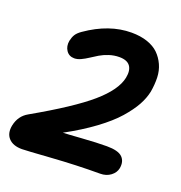

<svg xmlns="http://www.w3.org/2000/svg" viewBox="-140 -874 981 1038"><g transform="rotate(20 350.0 -355.5)"><path d="M99.1 42Q47.4 42 22 14.4Q-3.4 -13.2 5.9 -60.1Q18.1 -118.7 66.9 -146Q285.2 -270 383.1 -354.5Q481 -439 496.1 -513.2Q504.9 -557.6 487.3 -581.8Q469.7 -606 424.8 -606Q395 -606 366.5 -596.7Q337.9 -587.4 315.9 -574.2Q293.9 -561 274.2 -547.9Q254.4 -534.7 234.4 -525.4Q214.4 -516.1 196.8 -516.1Q166.5 -516.1 150.4 -539.8Q134.3 -563.5 140.1 -596.2Q145 -618.7 154.5 -633.8Q164.1 -648.9 186 -664.1Q313.5 -752.9 441.9 -752.9Q493.2 -752.9 533.2 -739.3Q573.2 -725.6 597.9 -701.4Q622.6 -677.2 637.7 -644Q652.8 -610.8 654.1 -571.5Q655.3 -532.2 647.9 -488.8Q639.6 -448.7 617.2 -408Q594.7 -367.2 553.2 -319.8Q511.7 -272.5 441.4 -220.5Q371.1 -168.5 276.9 -117.2Q298.3 -117.7 383.8 -123.8Q469.2 -129.9 525.9 -129.9Q591.3 -129.9 615.2 -106.4Q639.2 -83 631.8 -42Q626.5 -15.1 601.8 3.4Q577.1 22 542 22Q408.2 22 263.9 32Q119.6 42 99.1 42Z"/></g></svg>

Font: Shantell Sans Irregular
Style: Bold Italic
Weight: 700
Italic angle: -11.31°
Designer: Stephen Nixon, Anya Danilova, Shantell Martin
Foundry: Arrow Type
Version: Version 1.006;[9816181b4]